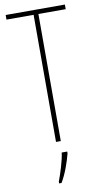

<svg xmlns="http://www.w3.org/2000/svg" viewBox="-102 -759 540 1025"><g transform="rotate(-10 168.0 -246.5)"><path d="M180 0V-689H328V-714H7V-689H154V0ZM204 71V61H174C170 101 146 175 132 211V221H145C172 176 192 117 204 71Z"/></g></svg>

Font: Noto Sans Armenian ExtraCondensed Thin
Style: Regular
Weight: 100
Width: 2
Designer: Monotype Design Team
Foundry: Monotype Imaging Inc.
Version: Version 2.008